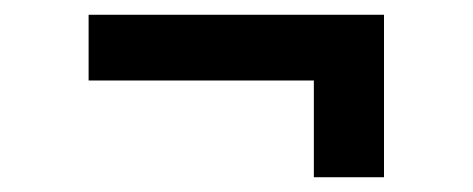

<svg xmlns="http://www.w3.org/2000/svg" viewBox="-20 -420 640 260"><path d="M405 -180V-311H100V-400H500V-180Z"/></svg>

Font: Pitagon Sans Mono Medium
Style: Regular
Weight: 500
Monospace: yes
Designer: Travis Tran
Foundry: Pitagon
Version: Version 1.001; ttfautohint (v1.8.4.7-5d5b);gftools[0.9.26]